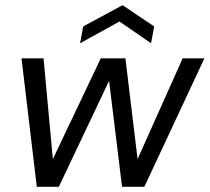

<svg xmlns="http://www.w3.org/2000/svg" viewBox="-20 -721 809 741"><path d="M122 0 63 -496H148L184 -107L369 -496H464L511 -107L685 -496H769L537 0H451L401 -409L207 0ZM289 -554 301 -619 453 -701 575 -619 563 -554 441 -638Z"/></svg>

Font: DeepMind Sans
Style: Italic
Weight: 400
Italic angle: -10°
Designer: Jonny Pinhorn / Modifications: Colophon Foundry
Foundry: Colophon Foundry
Version: Version 1.002; ttfautohint (v1.8.2)